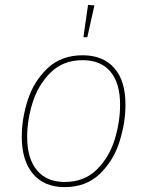

<svg xmlns="http://www.w3.org/2000/svg" viewBox="-20 -755 601 785"><path d="M69 -196Q69 -271 94 -347.5Q119 -424 175 -476.5Q231 -529 318 -529Q401 -529 447 -477Q493 -425 493 -327Q493 -253 468.5 -175.5Q444 -98 388 -44Q332 10 244 10Q161 10 115 -44Q69 -98 69 -196ZM471 -327Q471 -415 431.5 -462Q392 -509 318 -509Q238 -509 187 -458.5Q136 -408 113.5 -336Q91 -264 91 -195Q91 -107 131 -59Q171 -11 244 -11Q324 -11 375 -61Q426 -111 448.5 -183.5Q471 -256 471 -327ZM340 -735 366 -733 337 -603H321Z"/></svg>

Font: Fira Sans Thin
Style: Italic
Weight: 250
Italic angle: -8°
Designer: Carrois Corporate & Edenspiekermann AG
Foundry: Carrois Corporate GbR & Edenspiekermann AG
Version: Version 4.203